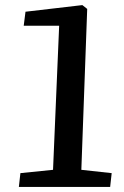

<svg xmlns="http://www.w3.org/2000/svg" viewBox="-20 -733 485 753"><path d="M212 -632H73L80 -687L303 -713L322 -698L299 -67L418 -54L412 0H54L60 -54L188 -67Z"/></svg>

Font: Literata 7pt Medium
Style: Italic
Weight: 500
Italic angle: -2°
Designer: Latin by Veronika Burian and Jose Scaglione. Greek by Irene Vlachou. Cyrillic by Vera Evstafieva
Foundry: TypeTogether
Version: Version 3.002